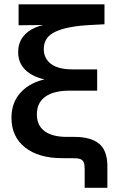

<svg xmlns="http://www.w3.org/2000/svg" viewBox="-20 -748 566 908"><path d="M380.4 140.1V49.3Q380.4 29.3 375.5 18.6Q370.6 7.8 358.4 3.9Q346.2 0 323.2 0H274.4Q162.1 0 98.1 -51Q34.2 -102.1 34.2 -190.9Q34.2 -227.1 44.7 -255.9Q55.2 -284.7 74.5 -306.9Q93.8 -329.1 119.4 -344.5Q145 -359.9 175.5 -368.7Q206.1 -377.4 239.3 -379.4L241.2 -366.2Q206.1 -367.7 174.3 -376.7Q142.6 -385.7 118.2 -402.3Q93.8 -418.9 79.8 -443.6Q65.9 -468.3 65.9 -501.5Q65.9 -543 87.4 -572.3Q108.9 -601.6 147.5 -617.9Q186 -634.3 237.3 -637.2V-630.4L67.9 -628.4V-727.5H474.1V-633.3L401.4 -629.4Q297.4 -623.5 242.2 -598.1Q187 -572.8 187 -516.1Q187 -472.2 220.9 -446Q254.9 -419.9 323.2 -419.9H439.5V-319.3H309.6Q234.4 -319.3 194.3 -290.8Q154.3 -262.2 154.3 -207Q154.3 -154.8 190.9 -127.7Q227.5 -100.6 296.4 -100.6H331.5Q409.2 -100.6 448.5 -68.6Q487.8 -36.6 487.8 38.6V140.1Z"/></svg>

Font: Inter 28pt SemiBold
Style: Regular
Weight: 600
Designer: Rasmus Andersson
Foundry: rsms
Version: Version 4.001;git-66647c0bb